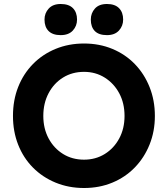

<svg xmlns="http://www.w3.org/2000/svg" viewBox="-20 -932 841 962"><path d="M401 10Q324 10 258.5 -17Q193 -44 145 -92.5Q97 -141 71 -207Q45 -273 45 -351Q45 -430 71 -496Q97 -562 145 -611Q193 -660 258.5 -687Q324 -714 401 -714Q478 -714 543 -687Q608 -660 655.5 -611Q703 -562 729.5 -495.5Q756 -429 756 -351Q756 -274 729.5 -208Q703 -142 655.5 -93Q608 -44 543 -17Q478 10 401 10ZM401 -132Q459 -132 505 -160.5Q551 -189 577.5 -238.5Q604 -288 604 -351Q604 -415 577.5 -464.5Q551 -514 505 -543Q459 -572 401 -572Q342 -572 296 -543.5Q250 -515 223.5 -465Q197 -415 197 -351Q197 -288 223.5 -238.5Q250 -189 296 -160.5Q342 -132 401 -132ZM516 -756Q475 -756 455 -776.5Q435 -797 435 -834Q435 -866 455.5 -889Q476 -912 516 -912Q556 -912 576.5 -891Q597 -870 597 -834Q597 -802 576 -779Q555 -756 516 -756ZM284 -756Q244 -756 223.5 -776.5Q203 -797 203 -834Q203 -866 224 -889Q245 -912 284 -912Q325 -912 345.5 -891Q366 -870 366 -834Q366 -802 345 -779Q324 -756 284 -756Z"/></svg>

Font: Readex Pro SemiBold
Style: Regular
Weight: 600
Designer: Bonnie Shaver-Troup, Thomas Jockin
Foundry: Lexend
Version: Version 1.204; ttfautohint (v1.8.4.7-5d5b)